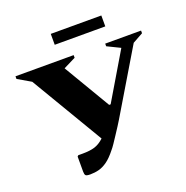

<svg xmlns="http://www.w3.org/2000/svg" viewBox="-144 -950 1057 1092"><g transform="rotate(-20 384.5 -404.0)"><path d="M378 -78Q348 -40 322 -21.5Q296 -3 271 3.5Q246 10 219 10Q196 10 190.5 4Q185 -2 185 -19V-110L191 -116H217Q262 -116 291 -125Q320 -134 348 -160L88 -598L9 -644V-660H361V-644L287 -607L454 -325H463L630 -606L552 -644V-660H769V-644L706 -609L477 -226Q470 -214 457 -194Q444 -174 429 -151Q414 -128 400.5 -108Q387 -88 378 -78ZM280 -752V-818H586V-752Z"/></g></svg>

Font: Spectral SC ExtraBold
Style: Regular
Weight: 800
Designer: Jean-Baptiste Levee
Foundry: Production Type
Version: Version 2.001